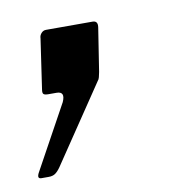

<svg xmlns="http://www.w3.org/2000/svg" viewBox="-57 -153 312 337"><g transform="rotate(-10 99.5 15.5)"><path d="M-8 143Q-17 143 -10 131L52 18Q56 9 54 4.5Q52 0 44 0H30Q23 0 21 -2Q19 -4 20 -10L33 -99Q33 -104 36.5 -108Q40 -112 45 -112H128Q138 -112 136 -100L124 -23Q123 -18 122 -14Q121 -10 119 -8L26 130Q21 137 16.5 140Q12 143 5 143H-8Z"/></g></svg>

Font: Libre Franklin
Style: Italic
Weight: 400
Italic angle: -8°
Designer: Pablo Impallari, Rodrigo Fuenzalida, Nhung Nguyen
Foundry: Impallari Type
Version: Version 3.000